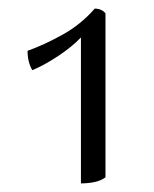

<svg xmlns="http://www.w3.org/2000/svg" viewBox="-20 -841 357 446"><path d="M200 -821Q216 -821 225 -810V-429Q214 -421 199 -418Q184 -415 168 -415V-754Q147 -732 114.5 -710.5Q82 -689 55 -678Q44 -697 44 -723Q81 -736 124.5 -760Q168 -784 200 -821Z"/></svg>

Font: Gotu
Style: Regular
Weight: 400
Designer: Sarang Kulkarni & Kailash Malviya
Foundry: Ek Type
Version: Version 2.320;hotconv 1.0.109;makeotfexe 2.5.65596; ttfautoh